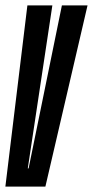

<svg xmlns="http://www.w3.org/2000/svg" viewBox="-27 -695 346 715"><path d="M-7 0 75 -675H168L76.5 -68H79.5L203.5 -675H299L142 0Z"/></svg>

Font: Anybody UltraCondensed Medium
Style: Italic
Weight: 500
Width: 1
Italic angle: -10°
Designer: Tyler Finck
Foundry: Etcetera Type Company
Version: Version 1.010; ttfautohint (v1.8.3) -l 8 -r 50 -G 200 -x 14 